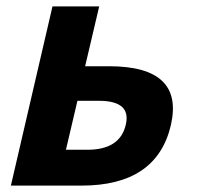

<svg xmlns="http://www.w3.org/2000/svg" viewBox="-20 -580 618 600"><path d="M144 -560H290L246 -373H321Q556 -373 514 -189Q470 0 235 0H14ZM253 -112Q355 -112 373 -190Q391 -265 289 -265H222L186 -112Z"/></svg>

Font: KaiGen Gothic CN Bold
Style: Bold
Weight: 700
Designer: Ryoko NISHIZUKA  (kana & ideographs); Paul D. Hunt (Latin, Greek & Cyrillic); Wenlong ZHANG  (bopomofo); Sandoll Communi
Foundry: Adobe Systems Incorporated
Version: Version 1.002.20150501